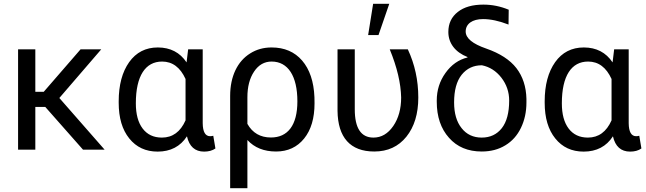

<svg xmlns="http://www.w3.org/2000/svg" viewBox="-20 -788 3404 1011"><path d="M417 0H530.8L292.5 -272L513.2 -528.3H404.3L210.4 -304.7H166V-528.3H75.2V0H166V-225.1H218.3Z M970.7 -528.3 962.4 -459.5C927.7 -511.7 877 -538.1 811 -538.1C747.1 -538.1 696.8 -512.2 660.2 -460.9C623.5 -409.2 605 -340.3 605 -254.4V-247.1C605 -167.5 623.5 -105 660.6 -59.1C697.8 -12.7 747.6 10.3 810.1 10.3C877.9 10.3 929.7 -16.6 964.4 -70.3C976.6 -16.6 1006.8 10.3 1054.7 10.3C1078.6 10.3 1098.6 4.9 1114.3 -6.3L1103 -73.2C1098.1 -71.8 1092.8 -70.8 1086.4 -70.8C1061 -70.8 1047.9 -93.8 1047.4 -139.2V-528.3ZM695.3 -244.1C695.3 -389.2 746.1 -463.9 833.5 -463.9C888.2 -463.9 929.2 -433.1 957 -372.1V-154.3C930.2 -93.8 888.7 -63.5 832.5 -63.5C788.6 -63.5 754.9 -79.6 731 -111.3C707 -143.1 695.3 -187 695.3 -244.1Z M1410.2 -538.1C1368.2 -538.1 1330.6 -527.8 1297.4 -506.8C1230.5 -465.3 1191.9 -386.2 1191.9 -283.2V203.1H1282.7V-50.8C1319.8 -10.3 1370.1 9.8 1433.6 9.8C1495.6 9.8 1544.9 -13.2 1581.5 -58.6C1618.2 -104 1636.2 -166 1636.2 -244.1L1635.7 -276.4C1632.3 -358.9 1610.4 -423.3 1570.8 -469.2C1531.2 -515.1 1477.5 -538.1 1410.2 -538.1ZM1282.7 -275.9C1282.7 -331.1 1294.4 -376 1317.9 -411.1C1341.3 -446.3 1372.1 -463.9 1410.2 -463.9C1496.6 -463.9 1545.9 -387.7 1545.9 -254.4C1545.9 -127.4 1494.6 -64 1406.7 -64C1351.1 -64 1309.6 -87.9 1282.7 -135.7Z M1918.5 -603.5H1973.1L2029.8 -768.1H1944.8ZM1757.3 -528.3V-204.6C1758.8 -64.5 1824.2 9.8 1950.7 9.8C2021.5 9.8 2078.1 -16.1 2120.1 -68.4C2161.6 -120.1 2182.6 -189 2182.6 -274.4C2182.6 -365.2 2164.1 -449.7 2127.4 -528.3H2032.2C2070.8 -434.1 2090.8 -349.6 2092.3 -274.4C2092.3 -215.3 2078.6 -165 2050.8 -124.5C2022.9 -84 1988.3 -63.5 1946.3 -63.5C1880.9 -63.5 1848.1 -113.3 1848.1 -212.4V-528.3Z M2340.8 -619.6C2340.8 -560.5 2377 -513.2 2441.4 -487.8L2441.9 -485.4C2395 -474.1 2356.4 -446.8 2325.7 -403.8C2294.9 -360.8 2279.8 -312.5 2279.8 -258.8V-252.4C2279.8 -173.8 2301.3 -110.4 2344.2 -62.5C2386.7 -14.2 2444.3 9.8 2516.6 9.8C2564 9.8 2605.5 -1 2641.1 -22.9C2676.8 -44.4 2704.1 -75.2 2723.1 -114.7C2742.2 -154.3 2752 -198.7 2752 -248.5V-267.6C2750.5 -331.5 2732.9 -385.3 2699.2 -429.2C2665.5 -472.7 2612.3 -507.3 2540.5 -532.2C2468.3 -557.1 2432.1 -586.9 2432.1 -622.1C2432.1 -662.6 2467.3 -687.5 2523.4 -687.5C2564 -687.5 2608.4 -677.7 2657.7 -658.7L2658.7 -736.8C2615.2 -754.9 2570.8 -763.7 2525.4 -763.7C2468.3 -763.7 2423.3 -751 2390.6 -725.1C2357.4 -699.2 2340.8 -664.1 2340.8 -619.6ZM2371.1 -248.5C2371.1 -312.5 2384.3 -360.8 2411.1 -394.5C2438 -427.7 2473.1 -444.3 2517.6 -444.3C2558.1 -436 2592.3 -414.6 2620.1 -378.9C2647.5 -343.3 2661.1 -303.2 2661.1 -258.8C2661.1 -194.3 2647.9 -145.5 2622.1 -112.8C2596.2 -80.1 2561 -63.5 2516.6 -63.5C2472.2 -63.5 2436.5 -80.1 2410.6 -113.3C2384.3 -146 2371.1 -191.4 2371.1 -248.5Z M3213.9 -528.3 3205.6 -459.5C3170.9 -511.7 3120.1 -538.1 3054.2 -538.1C2990.2 -538.1 2939.9 -512.2 2903.3 -460.9C2866.7 -409.2 2848.1 -340.3 2848.1 -254.4V-247.1C2848.1 -167.5 2866.7 -105 2903.8 -59.1C2940.9 -12.7 2990.7 10.3 3053.2 10.3C3121.1 10.3 3172.9 -16.6 3207.5 -70.3C3219.7 -16.6 3250 10.3 3297.9 10.3C3321.8 10.3 3341.8 4.9 3357.4 -6.3L3346.2 -73.2C3341.3 -71.8 3335.9 -70.8 3329.6 -70.8C3304.2 -70.8 3291 -93.8 3290.5 -139.2V-528.3ZM2938.5 -244.1C2938.5 -389.2 2989.3 -463.9 3076.7 -463.9C3131.3 -463.9 3172.4 -433.1 3200.2 -372.1V-154.3C3173.3 -93.8 3131.8 -63.5 3075.7 -63.5C3031.7 -63.5 2998 -79.6 2974.1 -111.3C2950.2 -143.1 2938.5 -187 2938.5 -244.1Z"/></svg>

Font: Roboto
Style: Regular
Weight: 400
Designer: Google
Version: Version 2.137; 2017